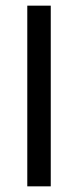

<svg xmlns="http://www.w3.org/2000/svg" viewBox="-20 -659 276 679"><path d="M159.5 -639V0H76.5V-639Z"/></svg>

Font: Anek Kannada Medium
Style: Regular
Weight: 400
Version: Version 1.003